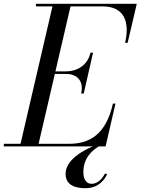

<svg xmlns="http://www.w3.org/2000/svg" viewBox="-65 -770 740 1010"><path d="M283 -381C340 -381 377 -345 362 -278H375.5L424.5 -493H411C396 -426 340 -394.5 283 -394.5H226.5L306 -736.5H474C591 -736.5 618 -652 593 -545H606.5L654.5 -750H124V-736.5H211L43 -13.5H-45V0H423.5C362 25.5 280 75.5 280 144.5C280 204.5 332 220 383 220C454.5 220 483.5 175.5 498.5 147.5L487.5 142.5C474.5 167 452 197 416.5 197C392.5 197 373.5 177 373.5 135.5C373.5 58 424.5 17.5 455.5 0H490.5L542.5 -225H529C500 -98 437 -13.5 300 -13.5H138L223.5 -381Z"/></svg>

Font: Bodoni* 16pt
Style: Italic
Weight: 400
Italic angle: -13°
Version: Version 2.3